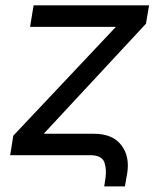

<svg xmlns="http://www.w3.org/2000/svg" viewBox="-20 -565 580 699"><path d="M28.4 -71 402 -467.3H89.5L102.3 -545.5H522.7L511.4 -478.7L139.2 -78.1H321Q389.9 -78.1 421.5 -36.9Q452.8 3.9 443.2 65.3L434.7 113.6H359.4L363.6 86.6Q369 52.2 360.1 26.3Q350.9 0 308.2 0H17Z"/></svg>

Font: Inter P
Style: Italic
Weight: 400
Italic angle: -9.40001°
Designer: Rasmus Andersson
Foundry: rsms
Version: Version 3.018;git-588b23468